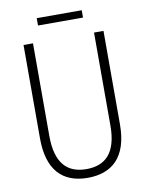

<svg xmlns="http://www.w3.org/2000/svg" viewBox="-92 -903 752 979"><g transform="rotate(-10 283.5 -413.5)"><path d="M400 -837H167V-799H400ZM491 -230V-714H442V-232C442 -88 379 -35 284 -35C184 -35 126 -93 126 -235V-714H77V-230C77 -68 151 10 283 10C406 10 491 -58 491 -230Z"/></g></svg>

Font: Noto Sans Armenian Condensed ExtraLight
Style: Regular
Weight: 200
Width: 3
Designer: Monotype Design Team
Foundry: Monotype Imaging Inc.
Version: Version 2.008